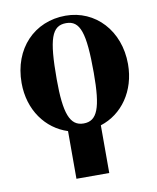

<svg xmlns="http://www.w3.org/2000/svg" viewBox="-78 -534 656 801"><g transform="rotate(-10 250.0 -134.0)"><path d="M181 205H320V3C412 -26 476 -115 476 -229C476 -371 380 -473 254 -473C122 -473 25 -374 25 -228C25 -113 90 -26 181 3ZM251 -442C310 -442 329 -389 329 -218C329 -69 309 -17 251 -17C193 -17 172 -73 172 -218C172 -389 190 -442 251 -442Z"/></g></svg>

Font: XITS Math
Style: Bold
Weight: 700
Designer: MicroPress Inc., with final additions and corrections provided by Coen Hoffman, Elsevier (retired)
Version: Version 1.105